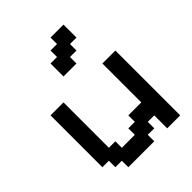

<svg xmlns="http://www.w3.org/2000/svg" viewBox="-223 -923 1047 1047"><g transform="rotate(-45 300.0 -400.0)"><path d="M350 0V-50H400V-100H450V0H550V-500H450V-200H350V-150H300V-100H200V-150H150V-500H50V-100H100V-50H150V0ZM250 -600H350V-650H400V-700H450V-800H350V-750H300V-700H250Z"/></g></svg>

Font: Matrix Sans Video
Style: Regular
Weight: 400
Designer: Brad Neil
Version: Version 1.100